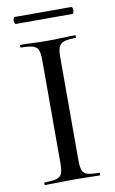

<svg xmlns="http://www.w3.org/2000/svg" viewBox="-86 -797 506 843"><g transform="rotate(-10 167.5 -375.0)"><path d="M208 -81Q208 -52 213.5 -37Q219 -22 236.5 -17Q254 -12 289 -12Q291 -12 291 -6Q291 0 289 0Q264 0 233.5 -1Q203 -2 167 -2Q132 -2 101 -1Q70 0 45 0Q43 0 43 -6Q43 -12 45 -12Q80 -12 98 -17Q116 -22 122 -37Q128 -52 128 -81V-544Q128 -573 122 -587.5Q116 -602 98 -607.5Q80 -613 45 -613Q43 -613 43 -619Q43 -625 45 -625Q70 -625 101 -623.5Q132 -622 167 -622Q203 -622 234 -623.5Q265 -625 289 -625Q291 -625 291 -619Q291 -613 289 -613Q254 -613 237 -607Q220 -601 214 -586Q208 -571 208 -542ZM42 -719Q38 -719 35.5 -727Q33 -735 35.5 -742.5Q38 -750 42 -750H293Q298 -750 299.5 -742.5Q301 -735 299.5 -727Q298 -719 293 -719Z"/></g></svg>

Font: Cormorant Garamond Light Medium
Style: Regular
Weight: 500
Version: Version 4.001